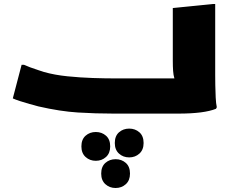

<svg xmlns="http://www.w3.org/2000/svg" viewBox="-20 -568 1168 960"><path d="M88 -244H100Q111 -239 130.5 -231.5Q150 -224 169.5 -218Q189 -212 200 -208Q253 -193 317.5 -186.5Q382 -180 443.5 -178Q505 -176 548 -176H852Q847 -192 845.5 -214Q844 -236 844 -264V-528L1044 -548H1056V-192Q1056 -172 1056.5 -141Q1057 -110 1058.5 -80Q1060 -50 1064 -32L1060 -24Q1000 0 872 0H548Q458 0 369.5 -5.5Q281 -11 172 -36Q153 -41 128 -48Q103 -55 80 -62.5Q57 -70 44 -76ZM554 147Q554 112 575 93.5Q596 75 626 75Q656 75 677 93.5Q698 112 698 147Q698 181 677 200Q656 219 626 219Q596 219 575 200Q554 181 554 147ZM387 164Q387 129 408 110.5Q429 92 459 92Q489 92 510 110.5Q531 129 531 164Q531 198 510 217Q489 236 459 236Q429 236 408 217Q387 198 387 164ZM486 300Q486 265 507 246.5Q528 228 558 228Q588 228 609 246.5Q630 265 630 300Q630 334 609 353Q588 372 558 372Q528 372 507 353Q486 334 486 300Z"/></svg>

Font: Kufam Black
Style: Italic
Weight: 900
Italic angle: -11°
Designer: Artur Schmal
Foundry: Original Type
Version: Version 1.301; ttfautohint (v1.8.3)